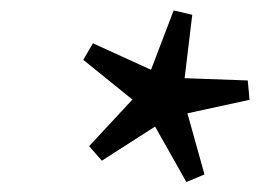

<svg xmlns="http://www.w3.org/2000/svg" viewBox="-20 -708 510 377"><path d="M381.5 -365.5 346 -350.5 284.5 -459.5 180 -392.5 155 -421 240 -512.5 143.5 -590.5 162.5 -623 276.5 -571 321 -687.5 357.5 -679 342.5 -554.5 466.5 -550 470 -512 348 -485.5Z"/></svg>

Font: Newsreader 24pt ExtraBold
Style: Italic
Weight: 800
Italic angle: -17°
Designer: Hugues Gentile
Foundry: Production Type
Version: Version 1.003